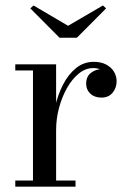

<svg xmlns="http://www.w3.org/2000/svg" viewBox="-20 -702 486 722"><path d="M177.5 -213Q177.5 -256.5 187.5 -301.2Q197.5 -346 217.2 -384.2Q237 -422.5 266 -446Q295 -469.5 332.5 -469.5Q360.5 -469.5 379.8 -459Q399 -448.5 408.8 -432Q418.5 -415.5 418.5 -396.5Q418.5 -371 403.2 -353Q388 -335 361.5 -335Q335.5 -335 319.8 -349.8Q304 -364.5 304 -387Q304 -414.5 322.2 -428.2Q340.5 -442 362 -442Q377 -442 389.8 -436.2Q402.5 -430.5 410 -420Q417.5 -409.5 417.5 -396.5H394.5Q394.5 -410.5 385.5 -421.8Q376.5 -433 361.8 -439.5Q347 -446 330.5 -446Q302 -446 276.8 -425.8Q251.5 -405.5 232.2 -371.5Q213 -337.5 202 -296.5Q191 -255.5 191 -213ZM191 -460V-23H264V0H37.5V-23H104V-437H37.5V-460ZM204 -560 94 -670.5 106 -681.5 236 -605 367 -681.5 379 -670.5 269 -560Z"/></svg>

Font: BodoniModa 10 Custom
Style: Regular
Weight: 400
Designer: Owen Earl
Foundry: indestructible type
Version: Version 2.005